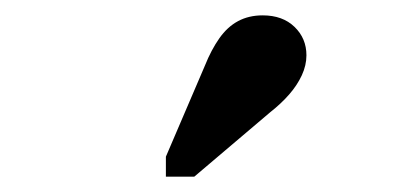

<svg xmlns="http://www.w3.org/2000/svg" viewBox="-20 -839 540 250"><path d="M247 -754Q255 -774 265.5 -789Q276 -804 290 -811.5Q304 -819 322 -819Q348 -819 363.5 -804Q379 -789 379 -767Q379 -754 373 -741Q367 -728 356.5 -716Q346 -704 332 -693L233 -609H196V-635Z"/></svg>

Font: Roboto Serif 20pt Medium
Style: Regular
Weight: 500
Version: Version 1.008